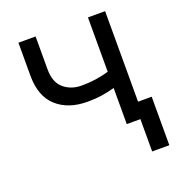

<svg xmlns="http://www.w3.org/2000/svg" viewBox="-124 -616 800 872"><g transform="rotate(-20 276.0 -180.0)"><path d="M265.6 -156.2Q172.9 -156.2 117.2 -206.3Q61.5 -256.3 61.5 -356.4V-515.6H144.5V-356.4Q144.5 -293.9 179.4 -264.2Q214.4 -234.4 265.6 -234.4Q302.7 -234.4 335 -239.3Q367.2 -244.1 397.5 -252.9V-515.6H480.5V0H397.5V-174.3Q367.7 -166 335.9 -161.1Q304.2 -156.2 265.6 -156.2ZM463.4 156.2V0H427.2V-78.1H546.4V156.2Z"/></g></svg>

Font: Inter Display
Style: Regular
Weight: 400
Designer: Rasmus Andersson
Foundry: rsms
Version: Version 4.001;git-9221beed3